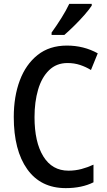

<svg xmlns="http://www.w3.org/2000/svg" viewBox="-20 -960 550 990"><path d="M328 -635Q271 -635 233 -598Q195 -561 176.5 -498Q158 -435 158 -356Q158 -227 203.5 -153.5Q249 -80 333 -80Q368 -80 400 -88.5Q432 -97 462 -111V-20Q402 10 319 10Q190 10 120.5 -87.5Q51 -185 51 -357Q51 -462 82 -545Q113 -628 174 -676.5Q235 -725 325 -725Q412 -725 484 -685L449 -599Q423 -615 393 -625Q363 -635 328 -635ZM453 -931Q440 -911 415 -882.5Q390 -854 362 -826.5Q334 -799 312 -780H246V-792Q272 -828 296.5 -867Q321 -906 337 -940H453Z"/></svg>

Font: Noto Sans Hebrew Condensed Medium
Style: Regular
Weight: 500
Width: 3
Designer: Monotype Design Team
Foundry: Monotype Imaging Inc.
Version: Version 2.004; ttfautohint (v1.8.4.7-5d5b)